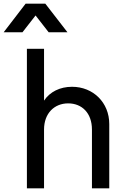

<svg xmlns="http://www.w3.org/2000/svg" viewBox="-74 -1022 674 1042"><path d="M72 0H165V-319C165 -407 221 -461 296 -461C371 -461 425 -408 425 -319V0H519V-349C519 -465 432 -551 317 -551C252 -551 197 -524 165 -476V-757H72ZM-54 -847H48L119 -938L190 -847H292L172 -1002H65Z"/></svg>

Font: Mluvka Medium
Style: Regular
Weight: 500
Designer: Modified by Jiří Krblich, Original typeface by Gumpita Rahayu
Foundry: Gumpita Rahayu & Jiří Krblich
Version: Version 2.000;Glyphs 3.1.1 (3134)